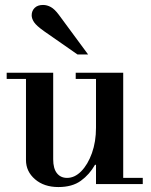

<svg xmlns="http://www.w3.org/2000/svg" viewBox="-20 -744 610 776"><path d="M216 12Q158 12 121.5 -19.5Q85 -51 85 -97V-435H195V-100Q195 -63 210 -44Q225 -25 251 -25Q282 -25 308.5 -52Q335 -79 351.5 -125Q368 -171 368 -228L388 -78H364Q342 -39 307 -13.5Q272 12 216 12ZM368 0V-25H557V0ZM7 -425V-450H195V-425ZM368 -16V-435H478V-16ZM286 -425V-450H478V-425ZM293 -524 158 -618Q127 -640 117.5 -654.5Q108 -669 108 -682Q108 -700 120 -712Q132 -724 154 -724Q170 -724 185.5 -715.5Q201 -707 218 -684L336 -524Z"/></svg>

Font: Libre Bodoni
Style: Regular
Weight: 400
Designer: Pablo Impallari, Rodrigo Fuenzalida
Foundry: Impallari Type
Version: Version 2.005;gftools[0.9.23]